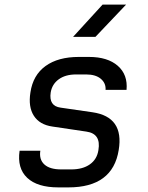

<svg xmlns="http://www.w3.org/2000/svg" viewBox="-20 -805 640 833"><path d="M233 8Q142 8 98 -33.5Q54 -75 65 -151H155Q149 -113 172.5 -91.5Q196 -70 245 -70H289Q339 -70 370 -92Q401 -114 407 -154Q419 -225 355 -234L207 -256Q152 -264 127 -302.5Q102 -341 112 -404Q123 -479 177.5 -518.5Q232 -558 322 -558H366Q447 -558 491 -519.5Q535 -481 529 -415H438Q440 -444 417.5 -463Q395 -482 354 -482H310Q264 -482 235 -461Q206 -440 200 -404Q191 -345 243 -338L381 -318Q519 -298 495 -154Q469 8 277 8ZM297 -645 425 -785H527L394 -645Z"/></svg>

Font: JetBrains Mono NL
Style: Italic
Weight: 400
Italic angle: -9°
Monospace: yes
Designer: Philipp Nurullin, Konstantin Bulenkov
Foundry: JetBrains
Version: Version 2.305; ttfautohint (v1.8.4.7-5d5b)